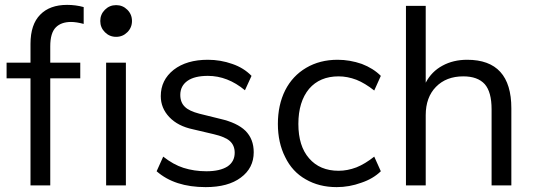

<svg xmlns="http://www.w3.org/2000/svg" viewBox="-20 -760 2191 787"><path d="M271 -670Q231 -670 209 -648Q186 -625 186 -570V-503H309V-439H186V0H105V-439H7V-503H105V-580Q105 -660 145 -700Q184 -740 255 -740Q290 -740 323 -731V-662Q293 -670 271 -670Z M415 0V-503H496V0ZM391 -674Q391 -647 410 -628Q429 -609 456 -609Q483 -609 502 -628Q521 -647 521 -674Q521 -701 502 -720Q483 -739 456 -739Q429 -739 410 -720Q391 -701 391 -674Z M823 7Q696 7 622 -58L649 -118Q691 -85 732 -72Q776 -58 826 -58Q882 -58 913 -78Q942 -98 942 -134Q942 -164 922 -182Q903 -199 856 -210L771 -230Q709 -243 674 -280Q639 -317 639 -366Q639 -432 692 -474Q745 -515 832 -515Q884 -515 932 -498Q979 -482 1011 -449L984 -390Q913 -449 832 -449Q778 -449 749 -429Q719 -408 719 -371Q719 -340 738 -322Q755 -305 797 -294L882 -273Q952 -257 986 -224Q1020 -190 1020 -136Q1020 -71 967 -32Q915 7 823 7Z M1360 7Q1288 7 1233 -25Q1178 -56 1149 -116Q1119 -175 1119 -252Q1119 -330 1149 -390Q1179 -449 1235 -482Q1291 -515 1364 -515Q1414 -515 1463 -498Q1510 -480 1541 -449L1514 -389Q1476 -419 1441 -433Q1404 -447 1368 -447Q1291 -447 1247 -396Q1203 -343 1203 -252Q1203 -161 1247 -111Q1291 -60 1368 -60Q1404 -60 1441 -74Q1476 -88 1514 -118L1541 -58Q1509 -27 1461 -11Q1412 7 1360 7Z M1895 -515Q2076 -515 2076 -316V0H1995V-312Q1995 -383 1967 -415Q1938 -447 1879 -447Q1809 -447 1767 -404Q1725 -361 1725 -288V0H1644V-736H1725V-421Q1749 -467 1794 -491Q1838 -515 1895 -515Z"/></svg>

Font: PRinguin Sans
Style: Regular
Weight: 400
Designer: Vernon Adams
Foundry: Vernon Adams
Version: ""